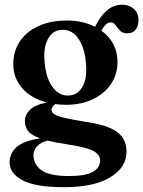

<svg xmlns="http://www.w3.org/2000/svg" viewBox="-20 -555 610 818"><path d="M338 -37Q438 -23 478.5 7Q519 37 519 91.5Q519 157.5 450.5 200Q382 242.5 252 242.5Q131.5 242.5 76.2 213.2Q21 184 21 137.5Q21 98 50.5 71.8Q80 45.5 150.5 34.5Q113 20.5 99.5 2.8Q86 -15 86 -39.5Q86 -64 106.2 -85.8Q126.5 -107.5 179 -118.5Q112 -136 74.2 -179.8Q36.5 -223.5 36.5 -281.5Q36.5 -336.5 64.5 -378.5Q92.5 -420.5 144 -444Q195.5 -467.5 265.5 -467.5Q300.5 -467.5 330.5 -460.5Q360.5 -453.5 385 -441Q407.5 -486.5 436 -510.8Q464.5 -535 500.5 -535Q530 -535 550 -517.5Q570 -500 570 -470.5Q570 -444 557.8 -428.5Q545.5 -413 523 -413Q501.5 -413 491 -424.5Q480.5 -436 472.5 -447.8Q464.5 -459.5 451 -459.5Q440 -459.5 430.8 -450.5Q421.5 -441.5 412 -424.5Q480.5 -374 480.5 -291Q480.5 -237 452.2 -196Q424 -155 374.8 -131.8Q325.5 -108.5 262 -108.5Q237.5 -108.5 215.5 -111.5Q199.5 -100 199.5 -87Q199.5 -76.5 210.5 -68.8Q221.5 -61 251.2 -53.8Q281 -46.5 338 -37ZM246.5 -428Q208 -427.5 187.2 -394Q166.5 -360.5 169 -307Q172 -232.5 199.8 -190Q227.5 -147.5 269.5 -148Q308.5 -148.5 329.2 -181.8Q350 -215 347 -272Q344 -342.5 317.2 -385.5Q290.5 -428.5 246.5 -428ZM122.5 106Q122.5 145.5 156.8 170.2Q191 195 274 195Q344 195 375.2 177.5Q406.5 160 406.5 128.5Q406.5 103 376.8 87.5Q347 72 264 59.5Q215.5 52.5 183 44Q153.5 51 138 68.2Q122.5 85.5 122.5 106Z"/></svg>

Font: Fraunces 72pt Soft SemiBold
Style: Regular
Weight: 600
Version: Version 1.000;[b76b70a41]